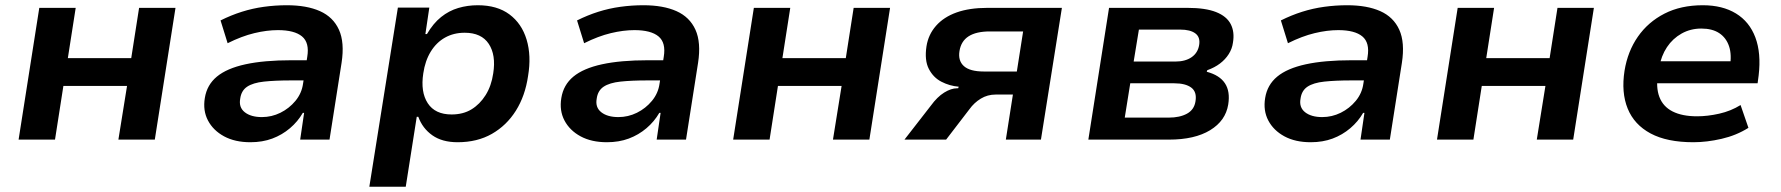

<svg xmlns="http://www.w3.org/2000/svg" viewBox="-20 -533 6798 733"><path d="M51 0 130 -503H269L239 -311H481L511 -503H650L571 0H432L465 -205H222L190 0Z M936 10Q877 10 835.5 -12.5Q794 -35 774 -73Q754 -111 762 -159Q770 -209 808 -240.5Q846 -272 917 -287.5Q988 -303 1093 -303H1170L1159 -226H1091Q1030 -226 988 -221.5Q946 -217 923.5 -202Q901 -187 897 -156Q891 -123 914.5 -104.5Q938 -86 980 -86Q1017 -86 1050.5 -102.5Q1084 -119 1108 -148Q1132 -177 1137 -214L1153 -316Q1162 -370 1133 -394Q1104 -418 1041 -418Q999 -418 951 -406.5Q903 -395 849 -368L822 -455Q862 -475 903 -488Q944 -501 987.5 -507Q1031 -513 1075 -513Q1151 -513 1201.5 -490.5Q1252 -468 1274 -419.5Q1296 -371 1284 -293L1238 0H1126L1141 -102H1136Q1117 -69 1087 -43.5Q1057 -18 1019.5 -4Q982 10 936 10Z M1390 180 1499 -504H1619L1604 -403H1610Q1634 -444 1664 -468Q1694 -492 1729.5 -502.5Q1765 -513 1804 -513Q1878 -513 1925 -478Q1972 -443 1990.5 -381.5Q2009 -320 1996 -243Q1985 -167 1949.5 -110.5Q1914 -54 1858 -22Q1802 10 1727 10Q1668 10 1630.5 -16.5Q1593 -43 1577 -87H1571L1529 180ZM1704 -96Q1748 -96 1780 -115.5Q1812 -135 1834 -170Q1856 -205 1863 -253Q1874 -323 1846 -365.5Q1818 -408 1754 -408Q1712 -408 1679 -389.5Q1646 -371 1624.5 -336Q1603 -301 1596 -253Q1585 -182 1613 -139Q1641 -96 1704 -96Z M2297 10Q2238 10 2196.5 -12.5Q2155 -35 2135 -73Q2115 -111 2123 -159Q2131 -209 2169 -240.5Q2207 -272 2278 -287.5Q2349 -303 2454 -303H2531L2520 -226H2452Q2391 -226 2349 -221.5Q2307 -217 2284.5 -202Q2262 -187 2258 -156Q2252 -123 2275.5 -104.5Q2299 -86 2341 -86Q2378 -86 2411.5 -102.5Q2445 -119 2469 -148Q2493 -177 2498 -214L2514 -316Q2523 -370 2494 -394Q2465 -418 2402 -418Q2360 -418 2312 -406.5Q2264 -395 2210 -368L2183 -455Q2223 -475 2264 -488Q2305 -501 2348.5 -507Q2392 -513 2436 -513Q2512 -513 2562.5 -490.5Q2613 -468 2635 -419.5Q2657 -371 2645 -293L2599 0H2487L2502 -102H2497Q2478 -69 2448 -43.5Q2418 -18 2380.5 -4Q2343 10 2297 10Z M2779 0 2858 -503H2997L2967 -311H3209L3239 -503H3378L3299 0H3160L3193 -205H2950L2918 0Z M3433 0 3534 -130Q3558 -163 3584.5 -179.5Q3611 -196 3634 -196H3638L3640 -202Q3605 -205 3574 -221Q3543 -237 3526 -270Q3509 -303 3517 -356Q3524 -401 3553.5 -434.5Q3583 -468 3632 -485.5Q3681 -503 3750 -503H4034L3954 0H3820L3847 -172H3781Q3750 -172 3724.5 -156.5Q3699 -141 3681 -116L3592 0ZM3736 -260H3862L3886 -413H3759Q3707 -413 3678 -394.5Q3649 -376 3643 -338Q3637 -301 3660 -280.5Q3683 -260 3736 -260Z M4135 0 4214 -503H4513Q4582 -503 4622.5 -487Q4663 -471 4678.5 -441Q4694 -411 4687 -370Q4684 -347 4671 -326.5Q4658 -306 4637.5 -290.5Q4617 -275 4589 -265L4587 -259Q4636 -246 4656.5 -215Q4677 -184 4669 -134Q4659 -72 4600 -36Q4541 0 4443 0ZM4274 -84H4442Q4484 -84 4511.5 -99Q4539 -114 4544 -146Q4550 -182 4528 -198.5Q4506 -215 4463 -215H4295ZM4308 -298H4467Q4505 -298 4529 -314.5Q4553 -331 4558 -361Q4563 -391 4543.5 -405.5Q4524 -420 4486 -420H4328Z M4984 10Q4925 10 4883.5 -12.5Q4842 -35 4822 -73Q4802 -111 4810 -159Q4818 -209 4856 -240.5Q4894 -272 4965 -287.5Q5036 -303 5141 -303H5218L5207 -226H5139Q5078 -226 5036 -221.5Q4994 -217 4971.5 -202Q4949 -187 4945 -156Q4939 -123 4962.5 -104.5Q4986 -86 5028 -86Q5065 -86 5098.5 -102.5Q5132 -119 5156 -148Q5180 -177 5185 -214L5201 -316Q5210 -370 5181 -394Q5152 -418 5089 -418Q5047 -418 4999 -406.5Q4951 -395 4897 -368L4870 -455Q4910 -475 4951 -488Q4992 -501 5035.5 -507Q5079 -513 5123 -513Q5199 -513 5249.5 -490.5Q5300 -468 5322 -419.5Q5344 -371 5332 -293L5286 0H5174L5189 -102H5184Q5165 -69 5135 -43.5Q5105 -18 5067.5 -4Q5030 10 4984 10Z M5466 0 5545 -503H5684L5654 -311H5896L5926 -503H6065L5986 0H5847L5880 -205H5637L5605 0Z M6445 10Q6344 10 6281.5 -23.5Q6219 -57 6194 -118.5Q6169 -180 6182 -263Q6194 -337 6233 -393Q6272 -449 6334.5 -481Q6397 -513 6481 -513Q6556 -513 6607.5 -481.5Q6659 -450 6681.5 -390Q6704 -330 6694 -245L6690 -215H6283L6295 -299H6602L6584 -277Q6592 -324 6581 -356.5Q6570 -389 6543.5 -406.5Q6517 -424 6475 -424Q6434 -424 6400 -405Q6366 -386 6344 -353Q6322 -320 6314 -275L6310 -254Q6301 -200 6315 -163Q6329 -126 6365.5 -107.5Q6402 -89 6459 -89Q6499 -89 6543.5 -99Q6588 -109 6625 -132L6655 -45Q6609 -16 6552.5 -3Q6496 10 6445 10Z"/></svg>

Font: Nunito Sans 6pt
Style: Bold Italic
Weight: 700
Italic angle: -9°
Version: Version 3.101;gftools[0.9.27]